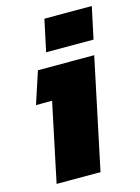

<svg xmlns="http://www.w3.org/2000/svg" viewBox="-105 -734 579 794"><g transform="rotate(-15 184.0 -336.5)"><path d="M136 -537 165 -673H368L339 -537ZM37 0 108 -337H39L84 -474H325L225 0Z"/></g></svg>

Font: Kanit
Style: Bold Italic
Weight: 700
Italic angle: -12°
Designer: Katatrad Team
Foundry: CadsonDemak
Version: Version 2.000; ttfautohint (v1.8.3)